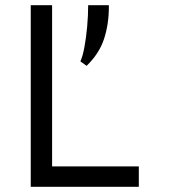

<svg xmlns="http://www.w3.org/2000/svg" viewBox="-20 -720 656 740"><path d="M98.5 0V-700H180.8V-78.8H515V0ZM313.8 -466.2 289.8 -483.5Q298.8 -502.8 305.5 -539.1Q312.2 -575.4 316 -618.2Q319.8 -661 319.8 -700H399.5V-692Q399.5 -627.1 381.2 -570.6Q362.9 -514.1 313.8 -466.2Z"/></svg>

Font: Overpass Mono Light
Style: Regular
Weight: 300
Monospace: yes
Designer: Delve Withrington, Dave Bailey
Foundry: Delve Fonts LLC
Version: Version 4.000